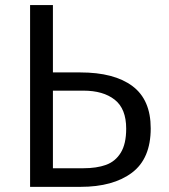

<svg xmlns="http://www.w3.org/2000/svg" viewBox="-20 -726 655 746"><path d="M185.6 -706.2V-444.6H291.8Q423.6 -444.6 494.6 -391.5Q565.6 -338.5 565.6 -227.2Q565.6 -109.7 492.6 -54.9Q419.5 0 292.8 0H96.9V-706.2ZM185.6 -373.8V-72.3H303.6Q355.4 -72.3 391.8 -85.4Q428.2 -98.5 449.2 -132.6Q470.3 -166.7 470.3 -226.2Q470.3 -303.6 425.6 -338.7Q381 -373.8 304.1 -373.8Z"/></svg>

Font: Fira Code Fixed
Style: Regular
Weight: 400
Monospace: yes
Designer: Carrois Corporate, Edenspiekermann AG, Nikita Prokopov
Foundry: Carrois Corporate, Edenspiekermann AG, Nikita Prokopov
Version: Version 5.002